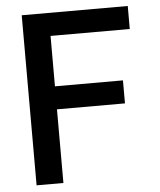

<svg xmlns="http://www.w3.org/2000/svg" viewBox="-52 -772 682 818"><g transform="rotate(-5 289.0 -363.5)"><path d="M476.9 -413.4V-315H186.1V0H71.4V-727.3H524.9V-628.9H186.1V-413.4Z"/></g></svg>

Font: Interface Medium
Style: Regular
Weight: 500
Designer: Rasmus Andersson
Foundry: rsms
Version: Version 1.8